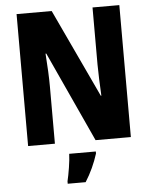

<svg xmlns="http://www.w3.org/2000/svg" viewBox="-61 -764 814 1035"><g transform="rotate(-5 346.0 -246.5)"><path d="M624 0V-714H479V-406C479 -361 482 -297 485 -236H482L258 -714H68V0H213V-311C213 -357 210 -422 205 -488H209L433 0ZM429 72V61H285C284 101 272 171 263 208V221H360C390 174 413 123 429 72Z"/></g></svg>

Font: Noto Sans Myanmar UI Condensed ExtraBold
Style: Regular
Weight: 800
Width: 3
Designer: Monotype Design Team
Foundry: Monotype Imaging Inc.
Version: Version 2.103